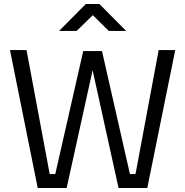

<svg xmlns="http://www.w3.org/2000/svg" viewBox="-20 -942 928 962"><path d="M169 0 30 -691H113L229 -70H257L397 -686H491L631 -70H659L775 -691H858L718 0H574L437 -622H451L314 0ZM276 -787 410 -922H478L612 -787H525L445 -866L364 -787Z"/></svg>

Font: Cairo
Style: Regular
Weight: 400
Designer: Mohamed Gaber, Accademia di Belle Arti di Urbino
Foundry: Kief Type Foundry, Accademia di Belle Arti di Urbino
Version: Version 3.120